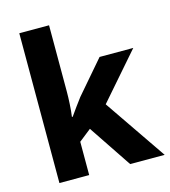

<svg xmlns="http://www.w3.org/2000/svg" viewBox="-112 -850 835 941"><g transform="rotate(-15 305.0 -380.0)"><path d="M224 -423Q224 -396 222 -360.5Q220 -325 216 -297H220Q231 -313 249.5 -338.5Q268 -364 281 -381L423 -546H594L392 -314L607 0H432L286 -218L224 -169V0H73V-760H224Z"/></g></svg>

Font: Noto Sans Meetei Mayek
Style: Bold
Weight: 700
Designer: Monotype Design Team and Neelakash Kshetrimayum
Foundry: Monotype Imaging Inc.
Version: Version 2.002; ttfautohint (v1.8.4.7-5d5b)